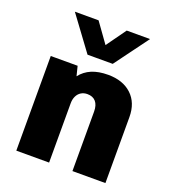

<svg xmlns="http://www.w3.org/2000/svg" viewBox="-138 -869 876 974"><g transform="rotate(20 300.0 -382.0)"><path d="M61 0V-511H206L219 -459Q243 -490 279.5 -505.5Q316 -521 368 -521Q448 -521 495 -477Q542 -433 542 -356V0H364V-321Q364 -356 348 -374.5Q332 -393 302 -393Q283 -393 268.5 -384Q254 -375 246 -358.5Q238 -342 238 -320V0ZM505 -764 370 -581H234L99 -764H227L341 -605H265L379 -764Z"/></g></svg>

Font: Chivo Mono ExtraBold
Style: Regular
Weight: 800
Monospace: yes
Designer: Hector Gatti
Foundry: Omnibus-Type
Version: Version 1.008